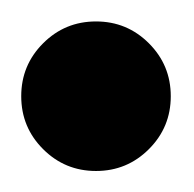

<svg xmlns="http://www.w3.org/2000/svg" viewBox="-20 -155 182 180"><path d="M-0.1 -64.8C-0.1 -45.4 6.7 -28.9 20.4 -15.2C34.1 -1.5 50.6 5.3 70 5.3C89.4 5.3 105.9 -1.5 119.6 -15.2C133.3 -28.9 140.1 -45.4 140.1 -64.8C140.1 -84.2 133.3 -100.7 119.6 -114.4C105.9 -128.1 89.4 -134.9 70 -134.9C50.6 -134.9 34.1 -128.1 20.4 -114.4C6.7 -100.7 -0.1 -84.2 -0.1 -64.8Z"/></svg>

Font: Qalbi
Style: Regular
Weight: 400
Version: Version 001.000